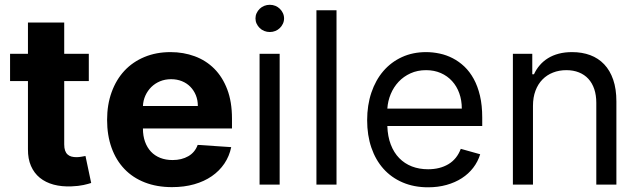

<svg xmlns="http://www.w3.org/2000/svg" viewBox="-20 -770 2668 801"><path d="M350.5 -431.8H247.9V-167.6Q247.9 -152 251.6 -141.7Q255.3 -131.4 262.1 -125.4Q268.8 -119.3 278.2 -116.8Q287.6 -114.3 299 -114.3Q309.7 -114.3 320.3 -116.3Q331 -118.3 336.6 -119.3L360.4 -6.7Q349.1 -2.8 328.5 1.8Q307.9 6.4 278.4 7.5Q237.2 9.2 203.7 0.2Q170.1 -8.9 146.1 -28.4Q122.2 -47.9 109.2 -77.8Q96.2 -107.6 96.6 -147.7V-431.8H22V-545.5H96.6V-676.1H247.9V-545.5H350.5Z M697.4 10.7Q634.6 10.7 584.3 -8.9Q534.1 -28.4 499.1 -65Q464.1 -101.6 445.5 -153.4Q426.8 -205.3 426.8 -270.2Q426.8 -333.5 445.7 -385.5Q464.5 -437.5 498.9 -474.6Q533.4 -511.7 582.4 -532.1Q631.4 -552.6 691.4 -552.6Q745.4 -552.6 792.3 -535.3Q839.1 -518.1 873.8 -483.5Q908.4 -448.9 928.1 -397Q947.8 -345.2 947.8 -275.6V-234H576.3V-233.7Q576.3 -203.1 585 -178.8Q593.8 -154.5 609.7 -137.4Q625.7 -120.4 648.6 -111.3Q671.5 -102.3 699.9 -102.3Q737.9 -102.3 765.6 -118.3Q793.3 -134.2 804.7 -165.5L944.6 -156.2Q936.8 -118.3 916 -87.5Q895.2 -56.8 863.6 -35Q832 -13.1 790.1 -1.2Q748.2 10.7 697.4 10.7ZM805.4 -327.8Q805.4 -352.3 797.1 -372.7Q788.7 -393.1 774.1 -408Q759.6 -422.9 739 -431.3Q718.4 -439.6 693.9 -439.6Q668.7 -439.6 647.7 -430.9Q626.8 -422.2 611.3 -407Q595.9 -391.7 586.6 -371.4Q577.4 -351.2 576.3 -327.8Z M1062.9 -545.5H1146.7V0H1062.9ZM1105.5 -636.4Q1093.4 -636.4 1082.4 -640.8Q1071.4 -645.2 1063.4 -653.1Q1055.4 -660.9 1050.6 -671.2Q1045.8 -681.5 1045.8 -693.2Q1045.8 -704.9 1050.6 -715.2Q1055.4 -725.5 1063.4 -733.3Q1071.4 -741.1 1082.4 -745.6Q1093.4 -750 1105.5 -750Q1117.9 -750 1128.7 -745.6Q1139.6 -741.1 1147.5 -733.3Q1155.5 -725.5 1160.3 -715.2Q1165.1 -704.9 1165.1 -693.2Q1165.1 -681.5 1160.3 -671.2Q1155.5 -660.9 1147.5 -653.1Q1139.6 -645.2 1128.7 -640.8Q1117.9 -636.4 1105.5 -636.4Z M1383.9 0H1300.1V-727.3H1383.9Z M1766 11.4Q1707 11.4 1659.8 -8.9Q1612.6 -29.1 1579.7 -65.9Q1546.9 -102.6 1529.3 -154.1Q1511.7 -205.6 1511.7 -268.5Q1511.7 -331.3 1529.3 -383.5Q1546.9 -435.7 1579.2 -473.4Q1611.5 -511 1656.8 -531.8Q1702.1 -552.6 1757.5 -552.6Q1785.9 -552.6 1814.3 -546.5Q1842.7 -540.5 1868.8 -527Q1894.9 -513.5 1917.3 -492.4Q1939.6 -471.2 1956.3 -440.9Q1973 -410.5 1982.4 -370.6Q1991.8 -330.6 1991.8 -279.8V-244.3H1595.9Q1597.3 -200.6 1610.3 -166.9Q1623.2 -133.2 1645.6 -110.3Q1668 -87.4 1698.5 -75.6Q1729 -63.9 1766 -63.9Q1815.3 -63.9 1850.9 -85.2Q1886.4 -106.5 1902.3 -149.1L1983.3 -126.4Q1973.7 -95.5 1954.2 -70.1Q1934.7 -44.7 1906.6 -26.6Q1878.6 -8.5 1843 1.4Q1807.5 11.4 1766 11.4ZM1906.6 -316.8Q1906.6 -351.6 1896.1 -380.9Q1885.7 -410.2 1866.1 -431.6Q1846.6 -453.1 1819.1 -465.2Q1791.5 -477.3 1757.5 -477.3Q1721.6 -477.3 1692.6 -464.1Q1663.7 -451 1642.9 -428.8Q1622.2 -406.6 1610.1 -377.7Q1598 -348.7 1595.9 -316.8Z M2203.5 0H2119.7V-545.5H2200.6V-460.2H2207.7Q2217.3 -481.2 2231.9 -498Q2246.4 -514.9 2266.2 -527.2Q2285.9 -539.4 2310.9 -546Q2335.9 -552.6 2366.8 -552.6Q2408.4 -552.6 2442.3 -540Q2476.2 -527.3 2500.5 -501.8Q2524.9 -476.2 2538.2 -437.5Q2551.5 -398.8 2551.5 -346.6V0H2467.7V-340.9Q2467.7 -372.9 2459.2 -398.3Q2450.6 -423.7 2434.5 -441.2Q2418.3 -458.8 2395.1 -468Q2371.8 -477.3 2342.7 -477.3Q2312.5 -477.3 2287.1 -467.3Q2261.7 -457.4 2243.1 -438.4Q2224.4 -419.4 2214 -391.7Q2203.5 -364 2203.5 -328.1Z"/></svg>

Font: Fast_Sans
Style: Regular
Weight: 400
Designer: Rasmus Andersson
Foundry: rsms
Version: Version 3.018;git-588b23468